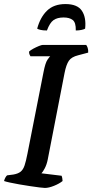

<svg xmlns="http://www.w3.org/2000/svg" viewBox="-30 -925 454 945"><path d="M191 0Q184 0 164 -2.5Q144 -5 117.5 -9Q91 -13 65 -17.5Q39 -22 18.5 -26.5Q-2 -31 -10 -34Q-8 -43 -3.5 -51Q1 -59 5 -62L36 -66Q59 -70 71.5 -80Q84 -90 91 -111Q98 -132 105 -168L184 -569Q193 -616 204 -631.5Q215 -647 217 -648H120Q118 -651 115.5 -656.5Q113 -662 113 -671Q120 -678 134 -685.5Q148 -693 161.5 -698.5Q175 -704 181 -704H394Q398 -700 401.5 -689.5Q405 -679 404 -666L355 -653Q322 -645 309 -626Q296 -607 288 -567L205 -140Q200 -115 190.5 -97Q181 -79 174 -72L273 -60Q275 -56 276.5 -48Q278 -40 278 -34Q262 -21 236 -10.5Q210 0 191 0ZM201 -775Q181 -775 169 -778Q157 -781 153 -784Q168 -840 201.5 -872.5Q235 -905 292 -905Q351 -905 373 -872Q395 -839 389 -784Q385 -781 372 -778Q359 -775 343 -775Q344 -814 328 -826.5Q312 -839 283 -839Q252 -839 233.5 -826Q215 -813 201 -775Z"/></svg>

Font: Texturina 12pt SemiBold
Style: Italic
Weight: 600
Italic angle: -11°
Version: Version 1.002